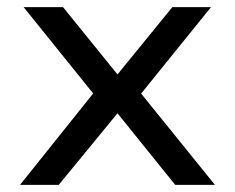

<svg xmlns="http://www.w3.org/2000/svg" viewBox="-20 -516 656 536"><path d="M36 0 260 -280 262 -228 46 -496H156L309 -307H307L461 -496H569L354 -230L356 -277L580 0H469L307 -201H309L144 0Z"/></svg>

Font: Nunito Sans 7pt SemiExpanded
Style: Regular
Weight: 400
Width: 6
Designer: Vernon Adams
Foundry: Vernon Adams
Version: Version 3.101;gftools[0.9.27]